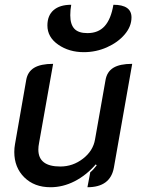

<svg xmlns="http://www.w3.org/2000/svg" viewBox="-20 -777 596 806"><path d="M458 -73Q443 9 347 9L359 -54Q370 -62 386 -83L382 -87Q342 -41 293 -16Q244 9 192 9Q124 9 82 -32.5Q40 -74 40 -139Q40 -156 43 -172L90 -441Q96 -476 123.5 -492.5Q151 -509 203 -509L144 -177Q141 -162 141 -149Q141 -78 233 -78Q286 -78 328.5 -111Q371 -144 379 -192L423 -441Q429 -476 456 -492.5Q483 -509 535 -509ZM179 -670Q179 -712 205 -734.5Q231 -757 279 -757Q275 -736 275 -713Q275 -675 292 -656.5Q309 -638 347 -638Q393 -638 419.5 -667.5Q446 -697 456 -757Q532 -757 532 -704Q532 -666 503.5 -632.5Q475 -599 429 -578.5Q383 -558 332 -558Q270 -558 224.5 -589.5Q179 -621 179 -670Z"/></svg>

Font: K2D Medium
Style: Italic
Weight: 500
Italic angle: -10°
Designer: Katatrad Aksorn Co.,Ltd.
Foundry: Cadson Demak Co.,Ltd.
Version: Version 1.000; ttfautohint (v1.6)